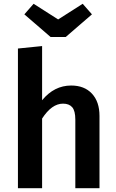

<svg xmlns="http://www.w3.org/2000/svg" viewBox="-20 -997 616 1017"><path d="M328 -801H248L109 -921L158 -977L288 -894L418 -977L467 -921ZM357 -544Q427 -544 467 -501Q507 -458 507 -383V0H379V-363Q379 -410 362.5 -429Q346 -448 314 -448Q254 -448 203 -369V0H75V-740L203 -753V-466Q267 -544 357 -544Z"/></svg>

Font: FiraGO Medium
Style: Regular
Weight: 500
Designer: bBox Type
Foundry: bBox Type GmbH
Version: Version 1.001;PS 001.001;hotconv 1.0.88;makeotf.lib2.5.64775